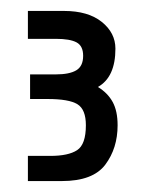

<svg xmlns="http://www.w3.org/2000/svg" viewBox="-20 -720 267 351"><path d="M31 -435H72Q105 -435 121 -445.5Q137 -456 137 -491Q137 -520 121.5 -529.5Q106 -539 67 -539H35V-584H82Q107 -584 119.5 -591.5Q132 -599 132 -618Q132 -636 120 -642.5Q108 -649 82 -649H31V-700H97Q141 -700 166 -680Q191 -660 191 -631Q191 -579 159 -561Q177 -550 186 -533.5Q195 -517 195 -491Q195 -449 172.5 -419Q150 -389 93 -389H31Z"/></svg>

Font: Homenaje
Style: Regular
Weight: 400
Designer: Constanza Artigas Preller, Agustina Mingote
Foundry: Constanza Artigas Preller, Agustina Mingote
Version: Version 1.100